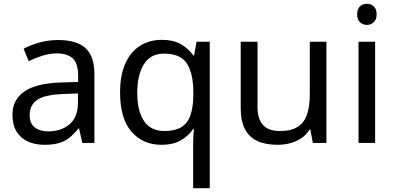

<svg xmlns="http://www.w3.org/2000/svg" viewBox="-20 -757 2092 1017"><path d="M288 -545Q386 -545 433 -502Q480 -459 480 -365V0H416L399 -76H395Q372 -47 347.5 -27.5Q323 -8 291.5 1Q260 10 215 10Q167 10 128.5 -7Q90 -24 68 -59.5Q46 -95 46 -149Q46 -229 109 -272.5Q172 -316 303 -320L394 -323V-355Q394 -422 365 -448Q336 -474 283 -474Q241 -474 203 -461.5Q165 -449 132 -433L105 -499Q140 -518 188 -531.5Q236 -545 288 -545ZM314 -259Q214 -255 175.5 -227Q137 -199 137 -148Q137 -103 164.5 -82Q192 -61 235 -61Q303 -61 348 -98.5Q393 -136 393 -214V-262Z M1003 11Q1003 -7 1004 -31Q1005 -55 1008 -72H1002Q979 -38 938.5 -14Q898 10 834 10Q737 10 676.5 -59.5Q616 -129 616 -267Q616 -359 644 -421Q672 -483 722 -514.5Q772 -546 837 -546Q900 -546 940 -522Q980 -498 1004 -463H1008L1021 -536H1091V240H1003ZM851 -63Q906 -63 939.5 -83Q973 -103 988 -144.5Q1003 -186 1004 -248V-266Q1004 -368 970 -420.5Q936 -473 849 -473Q777 -473 742 -416.5Q707 -360 707 -265Q707 -170 742.5 -116.5Q778 -63 851 -63Z M1709 -536V0H1637L1624 -71H1620Q1603 -43 1576 -25Q1549 -7 1517 1.5Q1485 10 1450 10Q1386 10 1342.5 -10.5Q1299 -31 1277 -74Q1255 -117 1255 -185V-536H1344V-191Q1344 -127 1373 -95Q1402 -63 1463 -63Q1523 -63 1557.5 -85.5Q1592 -108 1606.5 -151.5Q1621 -195 1621 -257V-536Z M1967 -536V0H1879V-536ZM1924 -737Q1944 -737 1959.5 -723.5Q1975 -710 1975 -681Q1975 -653 1959.5 -639Q1944 -625 1924 -625Q1902 -625 1887 -639Q1872 -653 1872 -681Q1872 -710 1887 -723.5Q1902 -737 1924 -737Z"/></svg>

Font: Noto Sans Sinhala
Style: Regular
Weight: 400
Designer: Jelle Bosma - Monotype Design Team
Foundry: Monotype Imaging Inc.
Version: Version 2.006